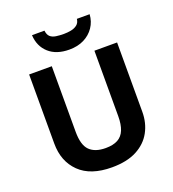

<svg xmlns="http://www.w3.org/2000/svg" viewBox="-165 -1131 1086 1202"><g transform="rotate(-20 378.0 -530.5)"><path d="M671 -318Q671 -244 638.5 -184.5Q606 -125 540.5 -90.5Q475 -56 375 -56Q233 -56 159 -128.5Q85 -201 85 -320V-780H236V-343Q236 -255 272 -219Q308 -183 379 -183Q429 -183 460 -200Q491 -217 505.5 -253Q520 -289 520 -344V-780H671ZM570 -1005Q567 -957 541.5 -919.5Q516 -882 474 -861Q432 -840 376 -840Q290 -840 240 -885Q190 -930 186 -1005H269Q272 -977 286.5 -964Q301 -951 325 -947.5Q349 -944 377 -944Q401 -944 424.5 -948.5Q448 -953 465 -966Q482 -979 485 -1005Z"/></g></svg>

Font: Noto Sans Malayalam UI
Style: Regular
Weight: 400
Designer: Jelle Bosma - Monotype Design Team
Foundry: Monotype Imaging Inc.
Version: Version 2.104